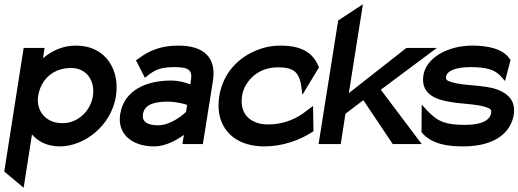

<svg xmlns="http://www.w3.org/2000/svg" viewBox="-20 -676 2433 901"><path d="M91 205 130 -45C158 -13 200 11 261 11C374 11 502 -84 524 -225C543 -342 481 -462 336 -462C274 -462 224 -438 182 -403L189 -451H91L0 129ZM314 -357C387 -357 427 -296 416 -225C406 -160 350 -98 273 -98C190 -98 149 -161 159 -225C171 -303 229 -357 314 -357Z M703 11C759 11 811 -20 843 -43L836 0H932L979 -295C997 -407 936 -462 817 -462C734 -462 679 -438 630 -401L618 -393L660 -311L675 -323C713 -353 743 -361 801 -361C865 -361 884 -347 876 -299L873 -280C853 -288 820 -298 782 -298C670 -298 562 -255 544 -140C529 -47 600 11 703 11ZM767 -199C804 -199 840 -190 858 -184L853 -151C839 -137 781 -88 722 -88C671 -88 645 -105 651 -141C658 -185 703 -199 767 -199Z M1011 -131C1031 -48 1102 11 1221 11C1305 11 1386 -18 1443 -55L1451 -60L1449 -179L1401 -143C1358 -113 1303 -92 1238 -92C1217 -92 1197 -95 1180 -102C1134 -120 1106 -161 1116 -226C1119 -245 1125 -263 1135 -279C1163 -325 1213 -360 1285 -360C1354 -360 1384 -341 1394 -270L1399 -231L1477 -360L1474 -366C1441 -449 1360 -462 1296 -462C1259 -462 1225 -456 1192 -443C1102 -410 1027 -336 1009 -225C1004 -192 1004 -160 1011 -131Z M1579 0 1601 -142 1685 -206 1823 0H1959L1767 -255L2030 -451H1887L1617 -239L1683 -656L1567 -580L1475 0Z M2091 -198C2145 -188 2216 -188 2258 -174C2278 -168 2288 -162 2285 -146C2279 -109 2235 -90 2163 -90C2076 -90 2035 -103 1986 -156L1959 -185L1958 -56L1961 -52C2007 0 2079 11 2153 11C2307 11 2378 -57 2391 -138C2401 -204 2362 -237 2316 -255C2253 -279 2156 -272 2098 -291C2078 -297 2071 -302 2073 -316C2078 -345 2121 -361 2188 -361C2268 -361 2305 -347 2331 -317L2350 -296L2376 -395L2372 -399C2342 -448 2266 -462 2198 -462C2075 -462 1979 -401 1967 -323C1953 -237 2022 -209 2091 -198Z"/></svg>

Font: Charger Pro
Style: BlkObl
Weight: 900
Designer: Jasper
Foundry: Cannot Into Space Fonts
Version: Version 1.09